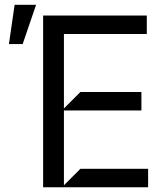

<svg xmlns="http://www.w3.org/2000/svg" viewBox="-20 -793 710 813"><path d="M607.2 0H162.6V-727.3H601.6V-649.1H250.7V-333.8L320.3 -403.4H578.8V-325.3H250.7V-8.5L320.3 -78.1H607.2ZM76 -606.5H17.8L41.9 -772.7H132.8Z"/></svg>

Font: Riot Sans
Style: Regular
Weight: 400
Designer: Rasmus Andersson
Foundry: rsms
Version: Version 4.001